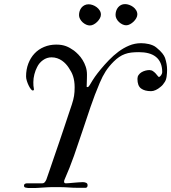

<svg xmlns="http://www.w3.org/2000/svg" viewBox="-20 -918 840 942"><path d="M97.7 -7.8Q97.7 -13.2 102.1 -15.9Q106.4 -18.6 112.8 -18.6H188Q194.8 -18.6 199.5 -23.9Q204.1 -29.3 207.5 -37.1Q214.4 -56.2 224.4 -85.9Q234.4 -115.7 246.3 -150.1Q258.3 -184.6 271 -221.9Q283.7 -259.3 295.2 -293.7Q306.6 -328.1 316.4 -357.4Q326.2 -386.7 332.5 -405.3Q336.4 -417.5 339.1 -427.7Q341.8 -438 343.3 -447.5Q344.7 -457 345.5 -467Q346.2 -477.1 346.2 -489.7Q346.2 -505.9 344.2 -519Q342.3 -532.2 338.6 -543.7Q335 -555.2 329.6 -565.2Q324.2 -575.2 317.4 -585.4Q311.5 -594.7 303 -604Q294.4 -613.3 283.9 -620.6Q273.4 -627.9 260.5 -632.3Q247.6 -636.7 232.9 -636.7Q210 -636.7 190.9 -623Q171.9 -609.4 162.1 -588.9Q153.8 -573.2 148.7 -553.5Q143.6 -533.7 143.6 -515.1Q143.6 -505.4 144 -498Q144.5 -490.7 146.5 -480Q146.5 -476.1 144.8 -475.1Q143.1 -474.1 140.6 -474.1Q136.7 -474.1 131.1 -481.2Q125.5 -488.3 120.4 -499Q115.2 -509.8 111.6 -521.5Q107.9 -533.2 107.9 -543Q107.9 -577.1 118.9 -606Q129.9 -634.8 149.4 -655.5Q168.9 -676.3 196.3 -687.7Q223.6 -699.2 255.9 -699.2Q270.5 -699.2 282 -697.3Q293.5 -695.3 303.5 -691.7Q313.5 -688 323 -682.6Q332.5 -677.2 342.8 -669.9Q353 -662.1 364.3 -650.6Q375.5 -639.2 385 -624Q394.5 -608.9 400.6 -590.8Q406.7 -572.8 406.7 -552.2Q406.7 -544.9 406.5 -536.1Q406.2 -527.3 406 -518.8Q405.8 -510.3 405.5 -503.2Q405.3 -496.1 405.3 -492.7Q405.3 -491.2 406.5 -491Q407.7 -490.7 408.7 -490.7Q412.6 -490.7 415.5 -494.1Q418.5 -497.6 420.4 -501Q428.2 -514.2 434.1 -523.7Q439.9 -533.2 446 -541.7Q452.1 -550.3 458.7 -558.8Q465.3 -567.4 474.6 -578.6Q492.7 -600.6 514.4 -623Q536.1 -645.5 560.8 -664.1Q585.4 -682.6 613.3 -694.3Q641.1 -706.1 672.4 -706.1Q680.7 -706.1 690.7 -705.1Q700.7 -704.1 710.7 -701.7Q720.7 -699.2 730.5 -695.1Q740.2 -690.9 748 -684.1Q767.1 -668.5 776.6 -656.2Q786.1 -644 789.6 -634.3Q799.8 -604 799.8 -575.2Q799.8 -560.5 797.6 -543.5Q795.4 -526.4 788.6 -516.1Q783.2 -507.8 778.8 -502.4Q774.4 -497.1 767.6 -491.7Q756.3 -481.9 744.1 -476.3Q731.9 -470.7 721.2 -470.7Q689.9 -470.7 672.1 -483.9Q654.3 -497.1 654.3 -531.2Q654.3 -542 659.9 -550Q665.5 -558.1 674.3 -563.5Q683.1 -568.8 693.4 -571.5Q703.6 -574.2 712.9 -574.2Q723.1 -574.2 730.7 -568.8Q738.3 -563.5 743.9 -557.4Q749.5 -551.3 753.4 -545.9Q757.3 -540.5 759.8 -540.5Q762.2 -540.5 765.1 -543Q768.1 -545.4 770.5 -549.1Q772.9 -552.7 774.4 -556.6Q775.9 -560.5 775.9 -563.5Q775.9 -590.3 767.6 -609.1Q759.3 -627.9 744.1 -639.6Q729 -651.4 708.3 -656.7Q687.5 -662.1 662.1 -662.1Q641.1 -662.1 624.3 -660.2Q607.4 -658.2 592.8 -652.8Q578.1 -647.5 564.7 -638.4Q551.3 -629.4 537.6 -615.7Q514.2 -592.3 498.5 -568.1Q482.9 -543.9 469.2 -511.2Q444.3 -452.6 424.1 -393.1Q403.8 -333.5 384 -273.7Q364.3 -213.9 343.3 -154.3Q322.3 -94.7 296.4 -36.1Q294.4 -31.2 294.4 -26.9Q294.4 -22.9 296.4 -20.8Q298.3 -18.6 303.7 -18.6Q309.1 -18.6 319.6 -19.5Q330.1 -20.5 342 -21.5Q354 -22.5 366 -23.4Q377.9 -24.4 386.7 -24.4Q395 -24.4 402.3 -21.2Q409.7 -18.1 409.7 -9.3Q409.7 2 400.9 3.4H359.4Q347.7 3.4 337.2 2.9Q326.7 2.4 315.9 1.7Q305.2 1 293.5 0.5Q281.7 0 267.6 0H235.4Q228 0 215.6 0.7Q203.1 1.5 190.4 2.2Q177.7 2.9 167.2 3.7Q156.7 4.4 153.3 4.4H125.5Q122.6 4.4 116.7 4.2Q110.8 3.9 105.5 2.4Q97.7 1 97.7 -7.8ZM367.7 -843.8Q367.7 -854 370.8 -863.8Q374 -873.5 380.1 -880.9Q386.2 -888.2 395 -892.6Q403.8 -897 415 -897Q424.3 -897 434.8 -893.3Q445.3 -889.6 454.3 -882.8Q463.4 -876 469.2 -866.7Q475.1 -857.4 475.1 -846.2Q475.1 -837.4 470 -828.1Q464.8 -818.8 457 -811Q449.2 -803.2 439.7 -798.1Q430.2 -793 420.9 -793Q412.1 -793 402.8 -797.1Q393.6 -801.3 385.7 -808.3Q377.9 -815.4 372.8 -824.7Q367.7 -834 367.7 -843.8ZM546.9 -844.7Q546.9 -855 550 -864.7Q553.2 -874.5 559.3 -881.8Q565.4 -889.2 574 -893.6Q582.5 -897.9 593.8 -897.9Q603 -897.9 613.5 -894.3Q624 -890.6 633.1 -884Q642.1 -877.4 647.9 -867.9Q653.8 -858.4 653.8 -847.2Q653.8 -838.4 648.7 -829.1Q643.6 -819.8 635.5 -812Q627.4 -804.2 617.9 -799.1Q608.4 -793.9 599.1 -793.9Q590.3 -793.9 581.3 -798.1Q572.3 -802.2 564.5 -809.3Q556.6 -816.4 551.8 -825.7Q546.9 -835 546.9 -844.7Z"/></svg>

Font: IM FELL French Canon
Style: Italic
Weight: 400
Italic angle: -17°
Designer: Igino Marini
Foundry: Igino Marini
Version: 3.00